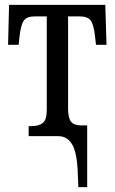

<svg xmlns="http://www.w3.org/2000/svg" viewBox="-20 -556 468 784"><path d="M297 138Q293 62 273 31Q253 0 218 0H97V-41H108Q139 -41 155 -54Q171 -67 171 -108V-489H121Q90 -489 77.5 -472Q65 -455 60 -408L56 -373H13L17 -536H410L415 -373H372L368 -408Q363 -455 350.5 -472Q338 -489 307 -489H258V-115Q258 -74 270 -59Q282 -44 311 -44H336V208H300Z"/></svg>

Font: Noto Serif Cond
Style: Regular
Weight: 400
Width: 3
Designer: Monotype Design Team
Foundry: Monotype Imaging Inc.
Version: Version 1.001